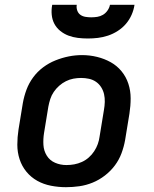

<svg xmlns="http://www.w3.org/2000/svg" viewBox="-20 -770 640 798"><path d="M254 8Q223 8 192 2Q161 -4 135 -18.5Q109 -33 90 -56Q71 -79 61.5 -108Q52 -137 52 -168.5Q52 -200 57 -232L75 -342Q80 -370 90 -397Q100 -424 117.5 -448Q135 -472 159 -490Q183 -508 210.5 -519Q238 -530 265.5 -535.5Q293 -541 321 -541Q353 -541 383.5 -533.5Q414 -526 440 -511.5Q466 -497 485 -474Q504 -451 513.5 -422Q523 -393 523 -361.5Q523 -330 518 -298L500 -188Q495 -160 485 -133Q475 -106 457.5 -82.5Q440 -59 416 -40.5Q392 -22 365 -11Q338 0 310 4Q282 8 254 8ZM256 -84Q273 -84 289 -87Q305 -90 320.5 -97Q336 -104 349 -115.5Q362 -127 371.5 -141.5Q381 -156 386.5 -171.5Q392 -187 394 -203L412 -313Q415 -330 415.5 -346.5Q416 -363 412.5 -378.5Q409 -394 400.5 -407.5Q392 -421 379 -430Q366 -439 350 -442.5Q334 -446 317 -446Q301 -446 285 -443Q269 -440 254 -432.5Q239 -425 226 -413.5Q213 -402 203.5 -388Q194 -374 189 -358.5Q184 -343 181 -327L163 -217Q159 -192 160.5 -167.5Q162 -143 174.5 -123Q187 -103 209 -93.5Q231 -84 256 -84ZM345 -610Q324 -610 303.5 -612.5Q283 -615 264.5 -622Q246 -629 230.5 -641.5Q215 -654 206 -671Q197 -688 195 -708.5Q193 -729 197 -750H299Q297 -738 301 -726.5Q305 -715 314 -708.5Q323 -702 335 -700Q347 -698 359 -698Q372 -698 384.5 -700Q397 -702 408 -708.5Q419 -715 427 -726.5Q435 -738 437 -750H539Q536 -729 527 -708.5Q518 -688 503.5 -671Q489 -654 469.5 -641.5Q450 -629 429 -622Q408 -615 387 -612.5Q366 -610 345 -610Z"/></svg>

Font: Iosevka Curly SmBdExObl
Style: Regular
Weight: 600
Width: 7
Italic angle: -9°
Monospace: yes
Designer: Belleve Invis
Foundry: Belleve Invis
Version: Version 11.1.0; ttfautohint (v1.8.3)